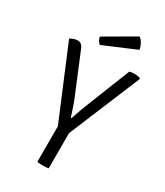

<svg xmlns="http://www.w3.org/2000/svg" viewBox="-216 -967 910 1057"><g transform="rotate(30 239.0 -438.0)"><path d="M204 -269H276V0Q268.5 1.5 259 2.2Q249.5 3 239 3Q229.5 3 220.2 2.2Q211 1.5 204 0ZM394 -683Q401.5 -685.5 410 -686.2Q418.5 -687 426 -687Q436 -687 444.5 -685.8Q453 -684.5 461 -682L464 -676L267 -202H214L16 -675Q32 -684 43 -687Q54 -690 63 -690Q78 -690 87.2 -681.2Q96.5 -672.5 103 -655L202 -416Q212 -393 223.2 -360Q234.5 -327 242 -303H247Q252 -319.5 260.2 -342.8Q268.5 -366 276.5 -386.5Q284.5 -407 288 -416ZM346 -879Q359.5 -871 369.5 -852.8Q379.5 -834.5 383 -815L180 -729Q170.5 -736 164.5 -747.8Q158.5 -759.5 157 -769Z"/></g></svg>

Font: Signika Negative Light
Style: Regular
Weight: 300
Designer: Anna Giedry
Foundry: Anna Giedry
Version: Version 2.001